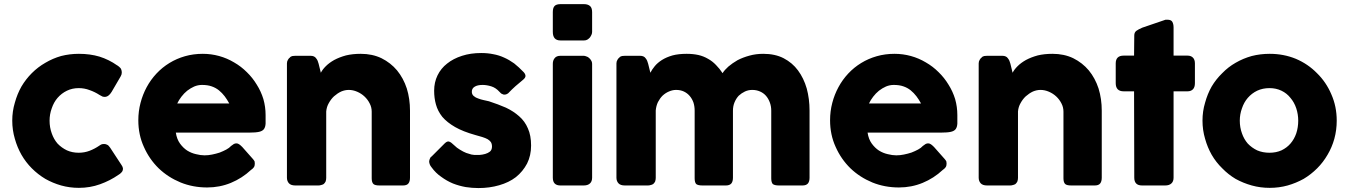

<svg xmlns="http://www.w3.org/2000/svg" viewBox="-20 -908 6603 940"><path d="M466.8 -195.3Q473.6 -200.2 479.5 -202.1Q486.3 -203.1 489.3 -203.1Q498 -203.1 504.9 -199.2Q511.7 -196.3 519.5 -184.6Q538.1 -156.2 575.2 -99.6Q578.1 -95.7 580.1 -90.8Q582 -85.9 582 -83Q582 -71.3 575.2 -64.5Q568.4 -56.6 559.6 -51.8Q518.6 -23.4 469.7 -5.9Q420.9 11.7 366.2 11.7Q321.3 11.7 279.3 0Q238.3 -11.7 202.1 -32.2Q166 -53.7 135.7 -84Q106.4 -113.3 85 -150.4Q64.5 -186.5 52.7 -228.5Q40 -271.5 40 -317.4Q40 -363.3 52.7 -405.3Q64.5 -448.2 85 -484.4Q106.4 -520.5 135.7 -549.8Q166 -580.1 202.1 -600.6Q238.3 -622.1 279.3 -633.8Q321.3 -644.5 366.2 -644.5Q420.9 -644.5 466.8 -630.9Q513.7 -616.2 553.7 -587.9Q553.7 -587.9 552.7 -588.9Q563.5 -582 570.3 -574.2Q576.2 -565.4 576.2 -551.8Q576.2 -543 570.3 -533.2Q555.7 -508.8 526.4 -458Q511.7 -433.6 492.2 -433.6Q487.3 -433.6 481.4 -435.5Q474.6 -438.5 466.8 -443.4Q444.3 -458 418.9 -466.8Q393.6 -476.6 365.2 -476.6Q334 -476.6 307.6 -463.9Q281.2 -451.2 261.7 -428.7Q243.2 -407.2 233.4 -377.9Q222.7 -348.6 222.7 -317.4Q222.7 -284.2 233.4 -254.9Q243.2 -226.6 261.7 -205.1Q281.2 -184.6 307.6 -171.9Q334 -160.2 365.2 -160.2Q393.6 -160.2 418.9 -169.9Q444.3 -179.7 466.8 -195.3Z M1209 -76.2Q1165 -35.2 1110.4 -12.7Q1055.7 9.8 994.1 9.8Q924.8 9.8 864.3 -14.6Q802.7 -40 756.8 -84Q710.9 -128.9 684.6 -188.5Q657.2 -248 657.2 -319.3Q657.2 -363.3 668 -404.3Q678.7 -445.3 698.2 -481.4Q717.8 -517.6 746.1 -547.9Q774.4 -578.1 809.6 -599.6Q844.7 -621.1 885.7 -632.8Q926.8 -644.5 972.7 -644.5Q1013.7 -644.5 1052.7 -633.8Q1091.8 -623 1126 -602.5Q1160.2 -583 1188.5 -554.7Q1216.8 -527.3 1237.3 -493.2Q1257.8 -460.9 1269.5 -422.9Q1280.3 -384.8 1280.3 -344.7Q1280.3 -319.3 1280.3 -302.7Q1279.3 -286.1 1272.5 -276.4Q1265.6 -266.6 1249 -262.7Q1232.4 -258.8 1201.2 -258.8Q1081.1 -258.8 840.8 -258.8Q845.7 -226.6 861.3 -205.1Q877 -183.6 896.5 -170.9Q917 -158.2 939.5 -153.3Q961.9 -147.5 981.4 -147.5Q1000 -147.5 1018.6 -151.4Q1038.1 -155.3 1055.7 -161.1Q1073.2 -168 1087.9 -175.8Q1102.5 -183.6 1111.3 -193.4Q1120.1 -199.2 1125 -203.1Q1130.9 -206.1 1137.7 -206.1Q1144.5 -206.1 1151.4 -201.2Q1157.2 -197.3 1166 -188.5Q1183.6 -168.9 1218.8 -128.9Q1224.6 -122.1 1226.6 -117.2Q1227.5 -111.3 1227.5 -106.4Q1227.5 -95.7 1222.7 -88.9Q1216.8 -81.1 1209 -76.2ZM968.8 -492.2Q949.2 -492.2 930.7 -484.4Q913.1 -476.6 896.5 -463.9Q880.9 -451.2 868.2 -434.6Q855.5 -418 847.7 -401.4Q932.6 -401.4 1102.5 -401.4Q1091.8 -420.9 1080.1 -436.5Q1067.4 -453.1 1051.8 -465.8Q1036.1 -478.5 1015.6 -485.4Q996.1 -492.2 968.8 -492.2Z M1398.4 -627Q1404.3 -631.8 1412.1 -633.8Q1418.9 -634.8 1425.8 -634.8Q1451.2 -634.8 1501 -634.8Q1509.8 -634.8 1516.6 -631.8Q1523.4 -628.9 1527.3 -623Q1532.2 -617.2 1535.2 -610.4Q1538.1 -603.5 1540 -595.7Q1543.9 -581.1 1550.8 -551.8Q1558.6 -567.4 1575.2 -584Q1591.8 -600.6 1616.2 -614.3Q1641.6 -627.9 1673.8 -636.7Q1706.1 -644.5 1746.1 -644.5Q1802.7 -644.5 1847.7 -623Q1892.6 -600.6 1923.8 -563.5Q1955.1 -525.4 1971.7 -474.6Q1987.3 -423.8 1987.3 -366.2Q1987.3 -256.8 1987.3 -38.1Q1987.3 -19.5 1979.5 -9.8Q1971.7 0 1953.1 0Q1915 0 1837.9 0Q1816.4 0 1808.6 -6.8Q1799.8 -14.6 1799.8 -35.2Q1799.8 -143.6 1799.8 -361.3Q1799.8 -382.8 1790 -401.4Q1780.3 -420.9 1764.6 -435.5Q1749 -450.2 1728.5 -459Q1708 -467.8 1687.5 -467.8Q1668.9 -467.8 1650.4 -460Q1631.8 -451.2 1615.2 -436.5Q1600.6 -422.9 1589.8 -403.3Q1579.1 -384.8 1577.1 -362.3Q1577.1 -253.9 1577.1 -37.1Q1577.1 -28.3 1574.2 -19.5Q1570.3 -11.7 1564.5 -6.8Q1557.6 -2.9 1551.8 -2Q1545.9 0 1539.1 0Q1501 0 1425.8 0Q1404.3 0 1394.5 -10.7Q1384.8 -21.5 1384.8 -38.1Q1384.8 -224.6 1384.8 -597.7Q1384.8 -607.4 1389.6 -615.2Q1393.6 -623 1401.4 -627.9Q1400.4 -627.9 1398.4 -627Z M2203.1 -197.3Q2216.8 -183.6 2232.4 -174.8Q2248 -165 2262.7 -159.2Q2276.4 -154.3 2288.1 -151.4Q2298.8 -149.4 2302.7 -149.4Q2312.5 -149.4 2327.1 -149.4Q2341.8 -150.4 2355.5 -154.3Q2369.1 -158.2 2378.9 -166Q2388.7 -174.8 2388.7 -190.4Q2388.7 -204.1 2382.8 -212.9Q2377 -220.7 2367.2 -226.6Q2356.4 -232.4 2340.8 -237.3Q2326.2 -241.2 2306.6 -247.1Q2247.1 -263.7 2208 -286.1Q2168.9 -308.6 2145.5 -335.9Q2123 -364.3 2114.3 -396.5Q2105.5 -427.7 2105.5 -463.9Q2105.5 -504.9 2122.1 -539.1Q2138.7 -573.2 2168.9 -596.7Q2199.2 -621.1 2242.2 -634.8Q2284.2 -648.4 2335.9 -648.4Q2368.2 -648.4 2395.5 -642.6Q2422.9 -637.7 2448.2 -626Q2472.7 -615.2 2497.1 -597.7Q2520.5 -579.1 2543.9 -554.7Q2552.7 -544.9 2552.7 -536.1Q2552.7 -527.3 2541 -517.6Q2521.5 -502 2503.9 -486.3Q2486.3 -470.7 2467.8 -451.2Q2460.9 -446.3 2455.1 -445.3Q2449.2 -444.3 2444.3 -445.3Q2438.5 -447.3 2433.6 -450.2Q2428.7 -454.1 2424.8 -459Q2407.2 -478.5 2384.8 -485.4Q2362.3 -492.2 2342.8 -492.2Q2317.4 -492.2 2303.7 -483.4Q2289.1 -474.6 2290 -457Q2291 -444.3 2299.8 -437.5Q2308.6 -429.7 2321.3 -425.8Q2334 -420.9 2347.7 -418Q2362.3 -415 2374 -412.1Q2418.9 -397.5 2457 -380.9Q2494.1 -363.3 2521.5 -338.9Q2549.8 -314.5 2564.5 -279.3Q2580.1 -245.1 2580.1 -195.3Q2580.1 -146.5 2560.5 -107.4Q2540 -68.4 2505.9 -41Q2471.7 -14.6 2423.8 -1Q2377 12.7 2322.3 12.7Q2291 12.7 2259.8 7.8Q2227.5 2 2197.3 -9.8Q2167 -22.5 2140.6 -42Q2113.3 -60.5 2092.8 -88.9Q2086.9 -95.7 2084 -103.5Q2081.1 -111.3 2081.1 -118.2Q2082 -126 2085 -131.8Q2086.9 -138.7 2093.8 -142.6Q2115.2 -164.1 2158.2 -207Q2169.9 -217.8 2178.7 -214.8Q2188.5 -211.9 2203.1 -197.3Z M2686.5 -595.7Q2686.5 -612.3 2695.3 -623Q2704.1 -634.8 2723.6 -634.8Q2761.7 -634.8 2837.9 -634.8Q2843.8 -634.8 2850.6 -631.8Q2858.4 -629.9 2864.3 -624Q2870.1 -619.1 2874 -612.3Q2878.9 -605.5 2878.9 -595.7Q2878.9 -410.2 2878.9 -38.1Q2878.9 -19.5 2868.2 -9.8Q2857.4 0 2837.9 0Q2799.8 0 2723.6 0Q2686.5 0 2686.5 -38.1Q2686.5 -224.6 2686.5 -595.7ZM2686.5 -848.6Q2686.5 -870.1 2695.3 -878.9Q2704.1 -887.7 2723.6 -887.7Q2761.7 -887.7 2839.8 -887.7Q2857.4 -887.7 2868.2 -878.9Q2878.9 -870.1 2878.9 -848.6Q2878.9 -816.4 2878.9 -752Q2878.9 -745.1 2876 -738.3Q2873 -731.4 2868.2 -724.6Q2863.3 -718.8 2855.5 -713.9Q2848.6 -710 2839.8 -710Q2800.8 -710 2723.6 -710Q2686.5 -710 2686.5 -752Q2686.5 -784.2 2686.5 -848.6Z M3011.7 -627Q3017.6 -631.8 3025.4 -633.8Q3032.2 -634.8 3039.1 -634.8Q3064.5 -634.8 3114.3 -634.8Q3123 -634.8 3129.9 -631.8Q3136.7 -628.9 3140.6 -623Q3145.5 -617.2 3148.4 -610.4Q3151.4 -603.5 3153.3 -595.7Q3157.2 -581.1 3164.1 -551.8Q3171.9 -567.4 3185.5 -584Q3199.2 -600.6 3220.7 -614.3Q3242.2 -627.9 3272.5 -636.7Q3301.8 -644.5 3341.8 -644.5Q3373 -644.5 3399.4 -638.7Q3424.8 -632.8 3446.3 -620.1Q3467.8 -608.4 3485.4 -589.8Q3502.9 -572.3 3517.6 -549.8Q3527.3 -565.4 3545.9 -582Q3565.4 -598.6 3590.8 -613.3Q3617.2 -627 3649.4 -635.7Q3680.7 -644.5 3716.8 -644.5Q3774.4 -644.5 3816.4 -623Q3859.4 -600.6 3886.7 -563.5Q3915 -525.4 3929.7 -474.6Q3943.4 -423.8 3943.4 -366.2Q3943.4 -256.8 3943.4 -38.1Q3943.4 -19.5 3935.5 -9.8Q3926.8 0 3909.2 0Q3870.1 0 3793.9 0Q3772.5 0 3763.7 -6.8Q3755.9 -14.6 3755.9 -35.2Q3755.9 -145.5 3755.9 -366.2Q3755.9 -387.7 3749 -406.2Q3742.2 -424.8 3730.5 -438.5Q3718.8 -452.1 3701.2 -460Q3683.6 -467.8 3663.1 -467.8Q3643.6 -467.8 3627 -460Q3610.4 -452.1 3596.7 -439.5Q3584 -425.8 3576.2 -407.2Q3568.4 -388.7 3568.4 -366.2Q3568.4 -256.8 3568.4 -38.1Q3568.4 -19.5 3560.5 -9.8Q3551.8 0 3534.2 0Q3530.3 0 3523.4 0Q3522.5 0 3519.5 0Q3494.1 0 3418.9 0Q3397.5 0 3388.7 -6.8Q3380.9 -14.6 3380.9 -35.2Q3380.9 -145.5 3380.9 -366.2Q3380.9 -387.7 3375 -406.2Q3368.2 -424.8 3356.4 -438.5Q3344.7 -452.1 3328.1 -460Q3311.5 -467.8 3290 -467.8Q3272.5 -467.8 3254.9 -460Q3238.3 -453.1 3223.6 -439.5Q3210.9 -426.8 3201.2 -408.2Q3192.4 -389.6 3190.4 -367.2Q3190.4 -256.8 3190.4 -37.1Q3190.4 -28.3 3187.5 -19.5Q3183.6 -11.7 3177.7 -6.8Q3170.9 -2.9 3165 -2Q3159.2 0 3152.3 0Q3114.3 0 3039.1 0Q3017.6 0 3007.8 -10.7Q2998 -21.5 2998 -38.1Q2998 -224.6 2998 -597.7Q2998 -607.4 3002.9 -615.2Q3006.8 -623 3014.6 -627.9Q3013.7 -627.9 3011.7 -627Z M4595.7 -76.2Q4551.8 -35.2 4497.1 -12.7Q4442.4 9.8 4380.9 9.8Q4311.5 9.8 4251 -14.6Q4189.5 -40 4143.6 -84Q4097.7 -128.9 4071.3 -188.5Q4043.9 -248 4043.9 -319.3Q4043.9 -363.3 4054.7 -404.3Q4065.4 -445.3 4085 -481.4Q4104.5 -517.6 4132.8 -547.9Q4161.1 -578.1 4196.3 -599.6Q4231.4 -621.1 4272.5 -632.8Q4313.5 -644.5 4359.4 -644.5Q4400.4 -644.5 4439.5 -633.8Q4478.5 -623 4512.7 -602.5Q4546.9 -583 4575.2 -554.7Q4603.5 -527.3 4624 -493.2Q4644.5 -460.9 4656.2 -422.9Q4667 -384.8 4667 -344.7Q4667 -319.3 4667 -302.7Q4666 -286.1 4659.2 -276.4Q4652.3 -266.6 4635.7 -262.7Q4619.1 -258.8 4587.9 -258.8Q4467.8 -258.8 4227.5 -258.8Q4232.4 -226.6 4248 -205.1Q4263.7 -183.6 4283.2 -170.9Q4303.7 -158.2 4326.2 -153.3Q4348.6 -147.5 4368.2 -147.5Q4386.7 -147.5 4405.3 -151.4Q4424.8 -155.3 4442.4 -161.1Q4460 -168 4474.6 -175.8Q4489.3 -183.6 4498 -193.4Q4506.8 -199.2 4511.7 -203.1Q4517.6 -206.1 4524.4 -206.1Q4531.2 -206.1 4538.1 -201.2Q4543.9 -197.3 4552.7 -188.5Q4570.3 -168.9 4605.5 -128.9Q4611.3 -122.1 4613.3 -117.2Q4614.3 -111.3 4614.3 -106.4Q4614.3 -95.7 4609.4 -88.9Q4603.5 -81.1 4595.7 -76.2ZM4355.5 -492.2Q4335.9 -492.2 4317.4 -484.4Q4299.8 -476.6 4283.2 -463.9Q4267.6 -451.2 4254.9 -434.6Q4242.2 -418 4234.4 -401.4Q4319.3 -401.4 4489.3 -401.4Q4478.5 -420.9 4466.8 -436.5Q4454.1 -453.1 4438.5 -465.8Q4422.9 -478.5 4402.3 -485.4Q4382.8 -492.2 4355.5 -492.2Z M4785.2 -627Q4791 -631.8 4798.8 -633.8Q4805.7 -634.8 4812.5 -634.8Q4837.9 -634.8 4887.7 -634.8Q4896.5 -634.8 4903.3 -631.8Q4910.2 -628.9 4914.1 -623Q4918.9 -617.2 4921.9 -610.4Q4924.8 -603.5 4926.8 -595.7Q4930.7 -581.1 4937.5 -551.8Q4945.3 -567.4 4961.9 -584Q4978.5 -600.6 5002.9 -614.3Q5028.3 -627.9 5060.5 -636.7Q5092.8 -644.5 5132.8 -644.5Q5189.5 -644.5 5234.4 -623Q5279.3 -600.6 5310.5 -563.5Q5341.8 -525.4 5358.4 -474.6Q5374 -423.8 5374 -366.2Q5374 -256.8 5374 -38.1Q5374 -19.5 5366.2 -9.8Q5358.4 0 5339.8 0Q5301.8 0 5224.6 0Q5203.1 0 5195.3 -6.8Q5186.5 -14.6 5186.5 -35.2Q5186.5 -143.6 5186.5 -361.3Q5186.5 -382.8 5176.8 -401.4Q5167 -420.9 5151.4 -435.5Q5135.7 -450.2 5115.2 -459Q5094.7 -467.8 5074.2 -467.8Q5055.7 -467.8 5037.1 -460Q5018.6 -451.2 5002 -436.5Q4987.3 -422.9 4976.6 -403.3Q4965.8 -384.8 4963.9 -362.3Q4963.9 -253.9 4963.9 -37.1Q4963.9 -28.3 4960.9 -19.5Q4957 -11.7 4951.2 -6.8Q4944.3 -2.9 4938.5 -2Q4932.6 0 4925.8 0Q4887.7 0 4812.5 0Q4791 0 4781.2 -10.7Q4771.5 -21.5 4771.5 -38.1Q4771.5 -224.6 4771.5 -597.7Q4771.5 -607.4 4776.4 -615.2Q4780.3 -623 4788.1 -627.9Q4787.1 -627.9 4785.2 -627Z M5533.2 -734.4Q5533.2 -749 5543 -756.8Q5553.7 -764.6 5572.3 -772.5Q5610.4 -785.2 5686.5 -811.5Q5688.5 -811.5 5690.4 -811.5Q5693.4 -811.5 5695.3 -811.5Q5713.9 -811.5 5719.7 -800.8Q5725.6 -790 5725.6 -773.4Q5725.6 -727.5 5725.6 -635.7Q5743.2 -635.7 5793.9 -635.7Q5810.5 -635.7 5820.3 -626Q5830.1 -616.2 5830.1 -597.7Q5830.1 -565.4 5830.1 -501Q5830.1 -480.5 5820.3 -470.7Q5810.5 -460.9 5793.9 -460.9Q5771.5 -460.9 5725.6 -460.9Q5725.6 -355.5 5725.6 -38.1Q5725.6 -19.5 5714.8 -9.8Q5704.1 0 5684.6 0Q5646.5 0 5571.3 0Q5533.2 0 5533.2 -38.1Q5533.2 -178.7 5532.2 -460.9Q5519.5 -460.9 5481.4 -460.9Q5442.4 -460.9 5442.4 -501Q5442.4 -533.2 5442.4 -597.7Q5442.4 -635.7 5481.4 -635.7Q5498 -635.7 5532.2 -635.7Q5532.2 -660.2 5533.2 -734.4Z M5867.2 -317.4Q5867.2 -363.3 5879.9 -405.3Q5891.6 -448.2 5912.1 -484.4Q5933.6 -520.5 5963.9 -549.8Q5993.2 -580.1 6029.3 -600.6Q6066.4 -622.1 6108.4 -633.8Q6150.4 -644.5 6196.3 -644.5Q6264.6 -644.5 6324.2 -620.1Q6383.8 -594.7 6427.7 -549.8Q6472.7 -505.9 6498 -446.3Q6524.4 -386.7 6524.4 -317.4Q6524.4 -271.5 6512.7 -228.5Q6501 -186.5 6479.5 -150.4Q6458 -113.3 6428.7 -84Q6398.4 -53.7 6362.3 -32.2Q6325.2 -11.7 6284.2 0Q6242.2 11.7 6196.3 11.7Q6150.4 11.7 6108.4 0Q6066.4 -11.7 6029.3 -32.2Q5993.2 -53.7 5963.9 -84Q5933.6 -113.3 5912.1 -150.4Q5891.6 -186.5 5879.9 -228.5Q5867.2 -271.5 5867.2 -317.4ZM6049.8 -317.4Q6049.8 -284.2 6060.5 -254.9Q6070.3 -226.6 6088.9 -205.1Q6108.4 -184.6 6134.8 -171.9Q6162.1 -160.2 6195.3 -160.2Q6227.5 -160.2 6253.9 -171.9Q6280.3 -184.6 6297.9 -205.1Q6316.4 -226.6 6326.2 -254.9Q6335.9 -284.2 6335.9 -317.4Q6335.9 -348.6 6326.2 -377.9Q6316.4 -407.2 6297.9 -428.7Q6280.3 -451.2 6253.9 -463.9Q6227.5 -476.6 6195.3 -476.6Q6162.1 -476.6 6134.8 -463.9Q6108.4 -451.2 6088.9 -428.7Q6070.3 -407.2 6060.5 -377.9Q6049.8 -348.6 6049.8 -317.4Z"/></svg>

Font: Cocogoose
Style: Regular
Weight: 400
Designer: Cosimo Lorenzo Pancini
Version: Version 1.000